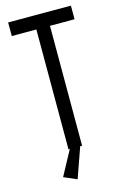

<svg xmlns="http://www.w3.org/2000/svg" viewBox="-130 -763 629 981"><g transform="rotate(-15 184.0 -273.0)"><path d="M148 -706H220V0H148ZM18 -706H350V-634H18ZM84.7 130.1 170.3 -28.3 215.3 -14.9 153.5 160Z"/></g></svg>

Font: Lineal Thin
Style: Regular
Weight: 200
Designer: Created by Frank Adebiaye with contributions from Anton Moglia & Ariel Martín Pérez
Created by Frank ADEBIAYE with FontF
Foundry: Velvetyne Type Foundry
Version: Version 2.000;Glyphs 3.2 (3227)